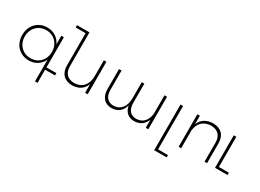

<svg xmlns="http://www.w3.org/2000/svg" viewBox="-32 -1606 3610 2666"><g transform="rotate(30 1773.0 -273.0)"><path d="M729 -37H570V-521H529V-384C490 -470 409 -524 306 -524C159 -524 53 -414 53 -260C53 -107 159 3 306 3C409 3 490 -51 529 -137V211H570V0H729ZM312 -36C185 -36 94 -130 94 -260C94 -389 185 -484 312 -484C438 -484 529 -390 529 -260C529 -130 438 -36 312 -36Z M1211 -521V-266C1211 -130 1137 -44 1011 -41C906 -41 844 -104 844 -211V-757H644V-720H803V-203C803 -75 876 1 1001 1C1104 0 1178 -49 1211 -139V0H1252V-521Z M2183 -521V-226C2171 -113 2108 -44 2006 -41C1912 -41 1860 -104 1860 -211V-521H1819V-265C1819 -130 1753 -44 1641 -41C1547 -41 1495 -104 1495 -211V-521H1454V-203C1454 -75 1520 1 1632 1C1728 0 1795 -52 1823 -149C1840 -54 1902 1 1996 1C2086 0 2152 -46 2183 -131V0H2224V-521Z M2481 174V-521H2440V211H2640V174Z M2965 -522C2860 -520 2786 -473 2751 -385V-521H2710V0H2751V-281C2760 -402 2835 -477 2955 -480C3062 -480 3125 -417 3125 -310V0H3166V-318C3166 -445 3092 -522 2965 -522Z M3335 -37V-521H3294V0H3494V-37Z"/></g></svg>

Font: Montserrat arm ExtraLight
Style: Regular
Weight: 275
Designer: Julieta Ulanovsky
Foundry: Julieta Ulanovsky
Version: Version 6.000;PS 006.000;hotconv 1.0.88;makeotf.lib2.5.64775